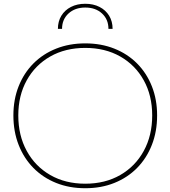

<svg xmlns="http://www.w3.org/2000/svg" viewBox="-20 -990 904 1018"><path d="M432 8Q347.5 8 277.8 -20Q208 -48 157.2 -99.5Q106.5 -151 78.8 -221.8Q51 -292.5 51 -378Q51 -462.5 78.8 -532.5Q106.5 -602.5 157.2 -653.5Q208 -704.5 277.8 -732.2Q347.5 -760 432 -760Q516.5 -760 586.2 -732.2Q656 -704.5 706.8 -653.5Q757.5 -602.5 785.2 -532.5Q813 -462.5 813 -378Q813 -292.5 785.2 -221.8Q757.5 -151 706.8 -99.5Q656 -48 586.2 -20Q516.5 8 432 8ZM432 -16Q537.5 -16 617.5 -62Q697.5 -108 742.2 -189.8Q787 -271.5 787 -378Q787 -483.5 742.2 -564.2Q697.5 -645 617.5 -690.5Q537.5 -736 432 -736Q326.5 -736 246.5 -690.5Q166.5 -645 121.8 -564.2Q77 -483.5 77 -378Q77 -271.5 121.8 -189.8Q166.5 -108 246.5 -62Q326.5 -16 432 -16ZM577 -837Q577 -876.5 558.8 -906.5Q540.5 -936.5 507.8 -953.2Q475 -970 432 -970Q389 -970 356.2 -953.2Q323.5 -936.5 305.2 -906.5Q287 -876.5 287 -837H309Q309 -887 343.2 -918.5Q377.5 -950 432 -950Q487 -950 521 -918.5Q555 -887 555 -837Z"/></svg>

Font: Hepta Slab ExtraLight
Style: Regular
Weight: 200
Designer: Michael LaGattuta
Foundry: Michael LaGattuta
Version: Version 1.100